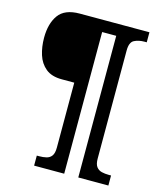

<svg xmlns="http://www.w3.org/2000/svg" viewBox="-126 -851 884 1054"><g transform="rotate(15 315.5 -324.5)"><path d="M169 111V54H182Q205 54 223.5 49.5Q242 45 253 30Q264 15 264 -17V-386H193Q135 -386 101.5 -413.5Q68 -441 54 -485.5Q40 -530 40 -582Q40 -662 75 -711Q110 -760 195 -760H591V-703H578Q545 -703 520.5 -690.5Q496 -678 496 -631V-17Q496 15 507.5 30Q519 45 537.5 49.5Q556 54 578 54H591V111H420V-694H340V111Z"/></g></svg>

Font: Noto Serif ExtraBold
Style: Regular
Weight: 800
Designer: Monotype Design Team
Foundry: Monotype Imaging Inc.
Version: Version 2.014